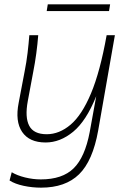

<svg xmlns="http://www.w3.org/2000/svg" viewBox="-20 -654 587 884"><path d="M169 210Q128 210 88.5 201.5Q49 193 24 177L34 139Q59 154 95.5 163Q132 172 168 172Q267 172 319 121Q371 70 393 -46L423 -211Q377 -97 317 -47.5Q257 2 190 2Q115 2 82 -46.5Q49 -95 66 -181L93 -323Q102 -368 107 -410.5Q112 -453 115 -492H156Q153 -452 147 -407.5Q141 -363 133 -323L108 -189Q94 -114 114.5 -75Q135 -36 195 -36Q253 -36 305 -80Q357 -124 399 -224Q441 -324 471 -492H509L432 -53Q407 87 344 148.5Q281 210 169 210ZM200 -634H487L482 -603H195Z"/></svg>

Font: Livvic ExtraLight
Style: Italic
Weight: 275
Italic angle: -10°
Designer: Jacques Le Bailly, Baron von Fonthausen
Version: Version 1.001; ttfautohint (v1.8.2)